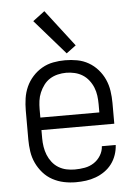

<svg xmlns="http://www.w3.org/2000/svg" viewBox="-54 -806 609 856"><g transform="rotate(-5 250.0 -378.0)"><path d="M251 8Q274 8 296.5 5Q319 2 340.5 -6Q362 -14 380.5 -27Q399 -40 412.5 -58Q426 -76 433.5 -98Q441 -120 442 -142H380Q379 -120 367 -100.5Q355 -81 336.5 -69Q318 -57 296 -53Q274 -49 251 -49Q232 -49 213.5 -53Q195 -57 178.5 -67Q162 -77 150 -92.5Q138 -108 131 -125.5Q124 -143 121 -162Q118 -181 118 -200V-237H444V-330Q444 -357 440 -384Q436 -411 425 -435.5Q414 -460 396 -480.5Q378 -501 354.5 -514.5Q331 -528 304 -533Q277 -538 250 -538Q223 -538 196.5 -533Q170 -528 146.5 -514.5Q123 -501 104.5 -480.5Q86 -460 75 -435.5Q64 -411 60 -384Q56 -357 56 -330V-200Q56 -173 60 -146Q64 -119 75.5 -94.5Q87 -70 105 -49.5Q123 -29 147 -16Q171 -3 197.5 2.5Q224 8 251 8ZM118 -293V-330Q118 -349 120.5 -368Q123 -387 130.5 -404.5Q138 -422 149.5 -437.5Q161 -453 177 -463Q193 -473 212 -477.5Q231 -482 250 -482Q269 -482 288 -477.5Q307 -473 323 -463Q339 -453 351 -437.5Q363 -422 370 -404.5Q377 -387 379.5 -368Q382 -349 382 -330V-293ZM260 -568 303 -600 177 -764 124 -724Z"/></g></svg>

Font: Iosevka SS09 Light
Style: Regular
Weight: 300
Monospace: yes
Designer: Belleve Invis
Foundry: Belleve Invis
Version: Version 5.2.1; ttfautohint (v1.8.3)